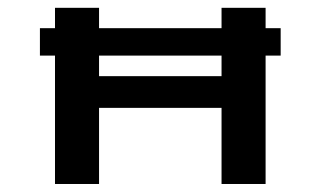

<svg xmlns="http://www.w3.org/2000/svg" viewBox="-20 -459 799 479"><path d="M642.6 0H532.7V-189.9H227.1V0H117.2V-439.5H227.1V-269H532.7V-439.5H642.6ZM680.2 -320.3H79.6V-388.7H680.2Z"/></svg>

Font: Squarish Sans CT
Style: RegularSC
Weight: 400
Version: Version 0.9